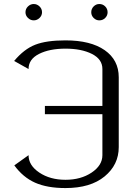

<svg xmlns="http://www.w3.org/2000/svg" viewBox="-20 -955 706 975"><path d="M484.4 -934.6Q502 -934.6 514.2 -922.4Q526.4 -910.2 526.4 -892.6Q526.4 -876 514.2 -863.8Q502 -851.6 484.4 -851.6Q467.8 -851.6 455.6 -863.8Q443.4 -876 443.4 -892.6Q443.4 -910.2 455.6 -922.4Q467.8 -934.6 484.4 -934.6ZM193.4 -892.6Q193.4 -876 180.7 -863.8Q168 -851.6 151.4 -851.6Q134.8 -851.6 122.1 -863.8Q109.4 -876 109.4 -892.6Q109.4 -910.2 122.1 -922.4Q134.8 -934.6 151.4 -934.6Q168 -934.6 180.7 -922.4Q193.4 -910.2 193.4 -892.6ZM52.7 -115.2 125 -167Q125 -115.2 179.7 -78.6Q234.4 -42 312.5 -42Q390.6 -42 445.3 -78.6Q500 -115.2 500 -167V-375H208V-417H500V-604.5Q500 -654.3 446.8 -681.2Q393.6 -708 312.5 -708Q231.4 -708 178.2 -681.2Q125 -654.3 125 -604.5L51.8 -645.5Q102.5 -706.1 159.2 -728Q215.8 -750 312.5 -750Q440.4 -750 511.7 -700.2Q583 -650.4 583 -562.5V-208Q583 -118.2 511.2 -59.1Q439.5 0 312.5 0Q219.7 0 158.2 -27.3Q96.7 -54.7 52.7 -115.2Z"/></svg>

Font: okolaks
Style: Regular
Weight: 500
Version: Version 000.6.0